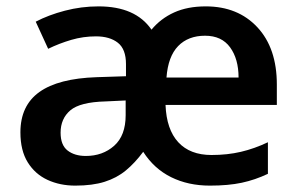

<svg xmlns="http://www.w3.org/2000/svg" viewBox="-20 -572 935 602"><path d="M625 -552Q726 -552 787 -486.5Q848 -421 848 -307V-243H499Q502 -166 539 -126Q576 -86 643 -86Q693 -86 735.5 -96Q778 -106 820 -126V-27Q780 -8 738 1Q696 10 638 10Q570 10 516.5 -16.5Q463 -43 429 -96Q403 -61 374.5 -37.5Q346 -14 308 -2Q270 10 216 10Q168 10 129 -8Q90 -26 67 -63Q44 -100 44 -157Q44 -241 103.5 -283.5Q163 -326 283 -330L375 -333V-371Q375 -418 349.5 -438Q324 -458 281 -458Q241 -458 203.5 -447Q166 -436 131 -419L92 -504Q132 -525 183.5 -538.5Q235 -552 289 -552Q405 -552 455 -479Q484 -514 526 -533Q568 -552 625 -552ZM623 -460Q570 -460 538.5 -427.5Q507 -395 502 -329H728Q728 -387 701.5 -423.5Q675 -460 623 -460ZM311 -254Q231 -252 200.5 -226Q170 -200 170 -156Q170 -117 192 -100Q214 -83 249 -83Q302 -83 338 -115Q374 -147 374 -211V-257Z"/></svg>

Font: Noto Sans New Tai Lue Semibold
Style: Regular
Weight: 400
Designer: Monotype Design Team
Foundry: Monotype Imaging Inc.
Version: Version 2.004; ttfautohint (v1.8.4.7-5d5b)